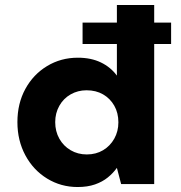

<svg xmlns="http://www.w3.org/2000/svg" viewBox="-20 -740 728 772"><path d="M312 -563V-649H668V-563ZM292 12Q225 12 169.5 -22Q114 -56 82 -115.5Q50 -175 50 -249Q50 -324 82 -382.5Q114 -441 169.5 -474.5Q225 -508 293 -508Q346 -508 385.5 -489Q425 -470 450 -436V-720H600V0H467L450 -65Q435 -44 413.5 -26.5Q392 -9 362 1.5Q332 12 292 12ZM329 -119Q366 -119 394.5 -136Q423 -153 439.5 -182.5Q456 -212 456 -248Q456 -286 439.5 -315Q423 -344 394.5 -360.5Q366 -377 328 -377Q293 -377 264 -360.5Q235 -344 218.5 -314.5Q202 -285 202 -249Q202 -212 218.5 -182.5Q235 -153 264 -136Q293 -119 329 -119Z"/></svg>

Font: DM Sans 24pt Black
Style: Regular
Weight: 900
Designer: Colophon Foundry, Jonny Pinhorn
Foundry: Colophon Foundry
Version: Version 4.004;gftools[0.9.30]